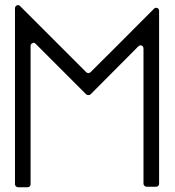

<svg xmlns="http://www.w3.org/2000/svg" viewBox="-20 -748 700 769"><path d="M89.8 2Q77.1 2 52.7 2Q46.9 2 43.9 -2Q40 -4.9 40 -10.7Q40 -98.6 40 -275.4Q40 -421.9 40 -714.8Q40 -722.7 47.9 -726.6Q50.8 -727.5 52.7 -727.5Q57.6 -727.5 60.5 -723.6Q149.4 -634.8 325.2 -459Q329.1 -455.1 334 -455.1Q338.9 -455.1 342.8 -459Q427.7 -543 596.7 -712.9Q602.5 -718.8 610.4 -715.8Q617.2 -712.9 617.2 -704.1Q617.2 -473.6 617.2 -12.7Q617.2 -6.8 614.3 -3.9Q610.4 0 605.5 0Q592.8 0 567.4 0Q562.5 0 558.6 -3.9Q554.7 -6.8 554.7 -12.7Q554.7 -192.4 554.7 -553.7Q554.7 -561.5 547.9 -565.4Q540 -568.4 534.2 -562.5Q470.7 -498 342.8 -370.1Q338.9 -367.2 334 -367.2Q329.1 -367.2 325.2 -370.1Q257.8 -437.5 123 -572.3Q117.2 -579.1 110.4 -575.2Q102.5 -572.3 102.5 -564.5Q102.5 -378.9 102.5 -9.8Q102.5 -4.9 98.6 -1Q95.7 2 89.8 2Z"/></svg>

Font: Citrica
Style: Regular
Weight: 400
Designer: Mario Otalvaro
Version: Version 1.0